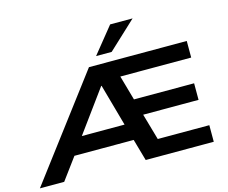

<svg xmlns="http://www.w3.org/2000/svg" viewBox="-160 -1122 1537 1297"><g transform="rotate(-15 608.5 -473.5)"><path d="M-35 0 497 -705H1181V-589H634L674 -629L746 -375L689 -416H1155V-300H714L756 -341L833 -72L772 -116H1181V0H705L648 -200L698 -152H214L279 -195L135 0ZM544 -561 306 -235 281 -268H670L639 -232L547 -561ZM563 -765 710 -947H867L672 -765Z"/></g></svg>

Font: Nunito Sans 10pt Expanded
Style: Bold
Weight: 700
Width: 7
Designer: Vernon Adams
Foundry: Vernon Adams
Version: Version 3.101;gftools[0.9.27]